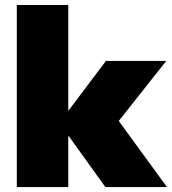

<svg xmlns="http://www.w3.org/2000/svg" viewBox="-20 -756 695 776"><path d="M47.9 0V-735.8H255.9V-310.1H257.8L408.2 -509.8H651.9L460 -267.1L654.8 0H405.8L257.8 -206.1H255.9V0Z"/></svg>

Font: Mulish ExtraBlack
Style: Regular
Weight: 1000
Designer: Vernon Adams
Foundry: Vernon Adams
Version: Version 3.603; ttfautohint (v1.8.3)